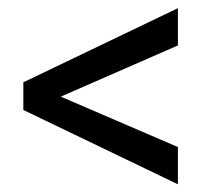

<svg xmlns="http://www.w3.org/2000/svg" viewBox="-20 -556 537 478"><path d="M422.9 -535.6V-442.9L131.3 -315.4L422.9 -189.9V-97.2L38.1 -282.2V-351.1Z"/></svg>

Font: Robert Sans Medium
Style: Regular
Weight: 500
Designer: Christian Robertson (extended by Adam Twardoch)
Foundry: Google
Version: Version 12.135;April 2, 2019;FontCreator 11.5.0.2425 64-bit;